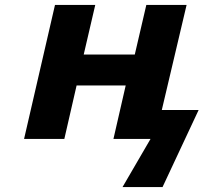

<svg xmlns="http://www.w3.org/2000/svg" viewBox="-20 -566 829 782"><path d="M204 -546H368L321 -344H529L576 -546H740L639 -118H789L642 196H479L593 0H442L492 -218H292L242 0H78ZM677 0 680 -15H695L692 0Z"/></svg>

Font: Passageway
Style: BdIt
Weight: 700
Foundry: Ascender Corporation
Version: Version 1.11